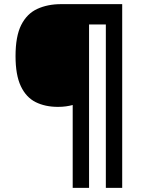

<svg xmlns="http://www.w3.org/2000/svg" viewBox="-20 -780 695 927"><path d="M570 127H491V-662H410V127H331V-273Q316 -269 298.5 -266.5Q281 -264 260 -264Q198 -264 152 -287Q106 -310 80.5 -364Q55 -418 55 -509Q55 -605 82.5 -659.5Q110 -714 160 -737Q210 -760 275 -760H570Z"/></svg>

Font: Noto Sans Bamum
Style: Regular
Weight: 400
Designer: Monotype Design Team
Foundry: Monotype Imaging Inc.
Version: Version 2.001